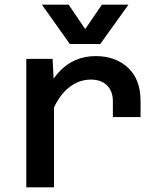

<svg xmlns="http://www.w3.org/2000/svg" viewBox="-20 -805 690 825"><path d="M465 -302V-371Q465 -412 440.5 -437.5Q416 -463 370 -463Q314 -463 268 -422Q222 -381 191 -293L176 -405Q199 -457 230.5 -492.5Q262 -528 302.5 -546Q343 -564 391 -564Q476 -564 530 -514Q584 -464 584 -371V-302ZM93 0V-552H206L212 -435V0ZM160 -785H275L346 -680L418 -785H532L411 -616H280Z"/></svg>

Font: Azeret Mono Thin Medium
Style: Regular
Weight: 500
Version: Version 1.002